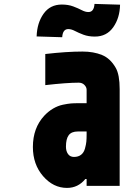

<svg xmlns="http://www.w3.org/2000/svg" viewBox="-20 -937 707 968"><path d="M324.2 -790.4Q296.2 -790.4 293.6 -749.3L164.7 -753.3Q166.7 -821 199.5 -867.5Q232.4 -914.1 291.7 -914.1Q324.2 -914.1 349.3 -904.6Q374.3 -895.2 392.3 -885.7Q410.2 -876.3 425.8 -876.3Q453.8 -876.3 456.4 -917.3L585.3 -913.4Q584 -846.4 550.8 -799.5Q517.6 -752.6 458.3 -752.6Q425.8 -752.6 400.7 -762Q375.7 -771.5 357.7 -780.9Q339.8 -790.4 324.2 -790.4ZM416.7 -274.1H372.4Q340.5 -274.1 326.5 -255.5Q312.5 -237 312.5 -197.3Q312.5 -175.1 322.9 -160.5Q333.3 -145.8 352.9 -145.8Q375 -145.8 389 -156.9Q403 -168 408.5 -188.5Q414.1 -209 415.4 -223.3Q416.7 -237.6 416.7 -259.1ZM395.8 -677.1Q451.8 -677.1 494.1 -659.8Q536.5 -642.6 563.8 -594.4Q583.3 -559.9 583.3 -487.6V0H416.7V-34.5H410.2Q373.7 10.4 317.7 10.4Q248.7 10.4 197.3 -48.8Q145.8 -108.1 145.8 -196Q145.8 -291.7 203.1 -353.5Q224 -375.7 247.7 -389.6Q271.5 -403.6 296.5 -408.9Q321.6 -414.1 336.9 -415.4Q352.2 -416.7 373.7 -416.7H416.7V-484.4Q416.7 -497.4 405.6 -508.8Q394.5 -520.2 377 -520.2Q317.1 -520.2 208.3 -507.8V-664.7Q315.8 -677.1 395.8 -677.1Z"/></svg>

Font: Monoid
Style: Bold
Weight: 700
Width: 4
Designer: Andreas Larsen (@larsenwork)
Version: Version 0.61